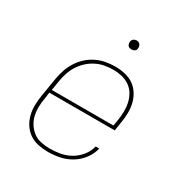

<svg xmlns="http://www.w3.org/2000/svg" viewBox="-166 -836 932 974"><g transform="rotate(30 300.0 -349.5)"><path d="M248 8Q219 8 190.5 2Q162 -4 139.5 -19.5Q117 -35 102 -58Q87 -81 80 -108Q73 -135 73.5 -164.5Q74 -194 79 -223L97 -333Q102 -361 111 -387.5Q120 -414 135.5 -438.5Q151 -463 173 -483Q195 -503 221 -515.5Q247 -528 275 -533Q303 -538 330 -538Q359 -538 387 -531.5Q415 -525 437 -510Q459 -495 474 -471.5Q489 -448 495.5 -421Q502 -394 501.5 -365Q501 -336 496 -307L488 -256H105L100 -220Q95 -194 94.5 -167.5Q94 -141 99.5 -117Q105 -93 118.5 -72Q132 -51 151.5 -36.5Q171 -22 196.5 -16.5Q222 -11 248 -11Q278 -11 309 -16.5Q340 -22 368 -38Q396 -54 417 -80Q438 -106 445 -137H466Q458 -102 435.5 -72.5Q413 -43 382 -24.5Q351 -6 316.5 1Q282 8 248 8ZM470 -274 476 -310Q480 -336 480.5 -362Q481 -388 475.5 -412.5Q470 -437 457.5 -458Q445 -479 425 -493Q405 -507 380 -513Q355 -519 329 -519Q304 -519 279 -514.5Q254 -510 230 -498Q206 -486 186 -467.5Q166 -449 152 -426.5Q138 -404 130 -379.5Q122 -355 118 -330L109 -274ZM356 -654Q350 -654 344 -656Q338 -658 334.5 -663Q331 -668 330 -674Q329 -680 330 -686Q331 -691 333.5 -695Q336 -699 339.5 -701.5Q343 -704 347.5 -705.5Q352 -707 356 -707Q363 -707 368.5 -704.5Q374 -702 377.5 -697Q381 -692 382 -686Q383 -680 382 -674Q382 -669 379.5 -665Q377 -661 373 -658.5Q369 -656 365 -655Q361 -654 356 -654Z"/></g></svg>

Font: Iosevka Curly Slab ThExObl
Style: Regular
Weight: 100
Width: 7
Italic angle: -9°
Monospace: yes
Designer: Belleve Invis
Foundry: Belleve Invis
Version: Version 11.1.0; ttfautohint (v1.8.3)